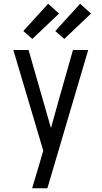

<svg xmlns="http://www.w3.org/2000/svg" viewBox="-20 -786 540 1021"><path d="M151 215Q160 185 169 154.5Q178 124 187 94L210 15L51 -520H132L251 -105L293 -256L368 -520H449L232 215ZM322 -579 274 -621 406 -766 464 -714ZM152 -579 104 -621 236 -766 294 -714Z"/></svg>

Font: Iosevka Fuck
Style: Regular
Weight: 400
Monospace: yes
Designer: Belleve Invis
Foundry: Belleve Invis
Version: Version 28.0.7; ttfautohint (v1.8.3)